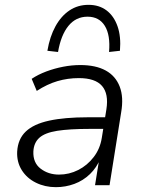

<svg xmlns="http://www.w3.org/2000/svg" viewBox="-20 -766 597 794"><path d="M211 8Q166 8 128.5 -10.5Q91 -29 70 -62.5Q49 -96 51 -139Q54 -191 86.5 -222Q119 -253 183 -267Q247 -281 343 -281H426L418 -233H351Q267 -233 216.5 -225Q166 -217 143 -196.5Q120 -176 118 -140Q116 -93 148 -68.5Q180 -44 224 -44Q266 -44 303.5 -63Q341 -82 367.5 -116.5Q394 -151 401 -196L420 -314Q430 -378 402 -410.5Q374 -443 306 -443Q260 -443 217.5 -430.5Q175 -418 132 -390L111 -440Q138 -458 171.5 -470.5Q205 -483 241 -490Q277 -497 312 -497Q376 -497 417 -474.5Q458 -452 475 -408Q492 -364 481 -301L433 0H373L391 -112H396Q380 -73 352 -46Q324 -19 287.5 -5.5Q251 8 211 8ZM220 -551 176 -556Q186 -615 209.5 -657.5Q233 -700 267.5 -723Q302 -746 346 -746Q390 -746 420.5 -723Q451 -700 466 -657.5Q481 -615 476 -556L431 -551Q437 -621 413.5 -659Q390 -697 342 -697Q294 -697 263 -659Q232 -621 220 -551Z"/></svg>

Font: Nunito Sans 10pt Light
Style: Italic
Weight: 300
Italic angle: -9°
Designer: Vernon Adams
Foundry: Vernon Adams
Version: Version 3.101;gftools[0.9.27]